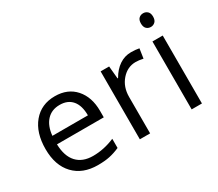

<svg xmlns="http://www.w3.org/2000/svg" viewBox="-131 -1017 1485 1310"><g transform="rotate(-30 611.0 -362.0)"><path d="M312 9.8Q193.4 9.8 124.8 -62.5Q56.2 -134.8 56.2 -263.2Q56.2 -392.6 119.9 -468.8Q183.6 -544.9 291 -544.9Q391.6 -544.9 450.2 -478.8Q508.8 -412.6 508.8 -304.2V-252.9H140.1Q142.6 -158.7 187.7 -109.9Q232.9 -61 314.9 -61Q401.4 -61 485.8 -97.2V-24.9Q442.9 -6.3 404.5 1.7Q366.2 9.8 312 9.8ZM290 -477.1Q225.6 -477.1 187.3 -435.1Q148.9 -393.1 142.1 -318.8H421.9Q421.9 -395.5 387.7 -436.3Q353.5 -477.1 290 -477.1Z M891.1 -544.9Q926.8 -544.9 955.1 -539.1L943.8 -463.9Q910.6 -471.2 885.3 -471.2Q820.3 -471.2 774.2 -418.5Q728 -365.7 728 -287.1V0H647V-535.2H713.9L723.1 -436H727.1Q756.8 -488.3 798.8 -516.6Q840.8 -544.9 891.1 -544.9Z M1136.2 0H1055.2V-535.2H1136.2ZM1048.3 -680.2Q1048.3 -708 1062 -720.9Q1075.7 -733.9 1096.2 -733.9Q1115.7 -733.9 1129.9 -720.7Q1144 -707.5 1144 -680.2Q1144 -652.8 1129.9 -639.4Q1115.7 -626 1096.2 -626Q1075.7 -626 1062 -639.4Q1048.3 -652.8 1048.3 -680.2Z"/></g></svg>

Font: Samim FD
Style: FD
Weight: 400
Foundry: DejaVu fonts team - Redesigned by Saber Rastikerdar
Version: Version 4.0.5